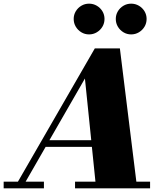

<svg xmlns="http://www.w3.org/2000/svg" viewBox="-70 -1029 910 1049"><path d="M562.6 -925.4Q562.6 -948.5 574 -967.4Q585.4 -986.3 604.4 -997.6Q623.5 -1009 646.6 -1009Q669.7 -1009 689 -997.6Q708.2 -986.3 719.6 -967.4Q731 -948.5 731 -925.4Q731 -902.3 719.6 -883.2Q708.2 -864.1 689 -852.6Q669.7 -841 646.6 -841Q623.5 -841 604.4 -852.6Q585.4 -864.1 574 -883.2Q562.6 -902.3 562.6 -925.4ZM332.6 -925.4Q332.6 -948.5 344 -967.4Q355.4 -986.3 374.4 -997.6Q393.5 -1009 416.6 -1009Q439.7 -1009 459 -997.6Q478.2 -986.3 489.6 -967.4Q501 -948.5 501 -925.4Q501 -902.3 489.6 -883.2Q478.2 -864.1 459 -852.6Q439.7 -841 416.6 -841Q393.5 -841 374.4 -852.6Q355.4 -864.1 344 -883.2Q332.6 -902.3 332.6 -925.4ZM-50 -36.5H28L448 -764.5H585L675 -36.5H750V0H340V-36.5H451.5L432 -226.5H179.5V-227L70 -36.5H170V0H-50ZM394 -600 200 -263H428.5Z"/></svg>

Font: Bodoni* 06pt Fatface
Style: Italic
Weight: 900
Italic angle: -13°
Version: Version 2.3